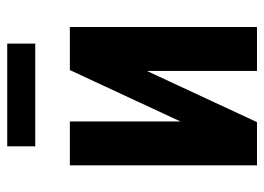

<svg xmlns="http://www.w3.org/2000/svg" viewBox="-122 -624 745 542"><g transform="rotate(-90 251.0 -352.5)"><path d="M179.7 -216.3 324.7 -528.3H446.3V0H322.3V-311L177.7 0H55.7V-528.3H179.7ZM399.4 -705.1V-626H109.4V-705.1Z"/></g></svg>

Font: Roboto Condensed SemiBold
Style: Regular
Weight: 600
Designer: Christian Robertson
Foundry: Google
Version: Version 3.008; 2023